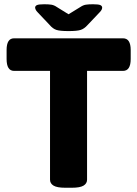

<svg xmlns="http://www.w3.org/2000/svg" viewBox="-20 -880 644 902"><path d="M286 2Q248 2 231.5 -8Q215 -18 215 -36V-547H46Q11 -547 11 -603V-645Q11 -700 46 -700H558Q594 -700 594 -645V-603Q594 -547 558 -547H389V-36Q389 -18 372.5 -8Q356 2 318 2ZM417 -860Q443 -860 451.5 -856Q460 -852 460 -844Q460 -840 457.5 -834.5Q455 -829 447 -821L391 -762Q376 -745 359 -739.5Q342 -734 302 -734Q262 -734 245 -739.5Q228 -745 213 -763L158 -821Q150 -829 147.5 -835Q145 -841 145 -844Q145 -852 153.5 -856Q162 -860 188 -860Q208 -860 221 -858Q234 -856 247 -847L302 -813L359 -848Q371 -856 383.5 -858Q396 -860 417 -860Z"/></svg>

Font: Asap Semi Expanded ExtraBold
Style: Regular
Weight: 800
Width: 6
Designer: Pablo Cosgaya
Foundry: Omnibus-Type
Version: Version 3.001; ttfautohint (v1.8.4.7-5d5b)